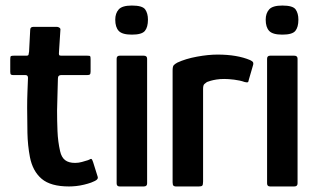

<svg xmlns="http://www.w3.org/2000/svg" viewBox="-20 -673 1140 693"><path d="M229 0Q163 0 130.5 -27.5Q98 -55 88 -106Q80 -148 79 -193Q78 -238 78 -284Q78 -314 79 -339Q80 -364 81 -392Q81 -402 72 -402H28Q22 -402 19.5 -404Q17 -406 17 -414V-459Q17 -469 19.5 -470.5Q22 -472 30 -472H75Q82 -472 83 -475.5Q84 -479 85 -487L89 -565Q89 -576 100 -576H186Q190 -576 194.5 -573Q199 -570 198 -565L193 -487Q192 -477 193.5 -474.5Q195 -472 201 -472H295Q304 -472 305.5 -470Q307 -468 307 -458V-415Q307 -407 304.5 -404.5Q302 -402 294 -402H200Q195 -402 192 -399Q189 -396 189 -389Q188 -361 187.5 -332.5Q187 -304 186 -274Q186 -238 187.5 -200Q189 -162 197 -127Q202 -105 215 -95Q228 -85 251 -85Q264 -85 276 -88.5Q288 -92 298 -95Q308 -101 310.5 -99Q313 -97 316 -88L332 -37Q335 -30 330 -25Q325 -20 309 -14Q298 -10 283.5 -6.5Q269 -3 255 -1.5Q241 0 229 0Z M514 -602Q514 -575 503 -561.5Q492 -548 456 -548Q421 -548 408.5 -561.5Q396 -575 396 -602Q396 -625 408.5 -639Q421 -653 456 -653Q494 -653 504 -639Q514 -625 514 -602ZM511 -11Q511 0 499 0H412Q401 0 401 -11V-461Q401 -472 412 -472H499Q511 -472 511 -461Z M765 -476Q836 -476 883 -456Q891 -452 893 -449Q895 -446 894 -440L878 -385Q877 -377 874 -376Q871 -375 863 -377Q846 -383 825 -385.5Q804 -388 790 -388Q774 -388 761.5 -386Q749 -384 740.5 -381.5Q732 -379 727 -377Q723 -374 718 -370Q713 -366 713 -352V-18Q713 -6 710 -3Q707 0 698 0H614Q610 0 606.5 -2.5Q603 -5 603 -15V-418Q603 -433 607 -437.5Q611 -442 620 -447Q650 -461 691 -468.5Q732 -476 765 -476Z M1057 -602Q1057 -575 1046 -561.5Q1035 -548 999 -548Q964 -548 951.5 -561.5Q939 -575 939 -602Q939 -625 951.5 -639Q964 -653 999 -653Q1037 -653 1047 -639Q1057 -625 1057 -602ZM1054 -11Q1054 0 1042 0H955Q944 0 944 -11V-461Q944 -472 955 -472H1042Q1054 -472 1054 -461Z"/></svg>

Font: Glory SemiBold
Style: Regular
Weight: 600
Designer: Robert Leuschke
Foundry: Robert Leuschke
Version: Version 1.011